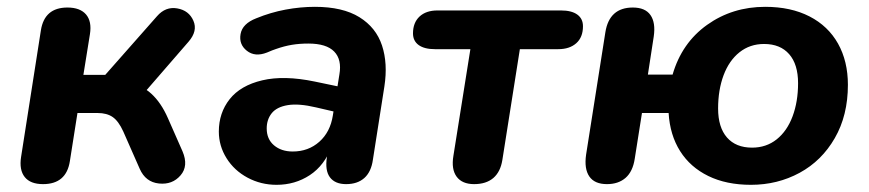

<svg xmlns="http://www.w3.org/2000/svg" viewBox="-20 -520 2495 551"><path d="M40.5 -69.6 97.3 -432.7Q107.5 -498.4 173.5 -498.4Q209.8 -498.4 226.9 -478.5Q243.9 -458.5 238.1 -422L219.3 -305.1H282L430.5 -473.4Q455.2 -501.8 488.7 -495.9Q522.2 -490 535 -460.5Q547.9 -431.1 521 -400.2L383.4 -241.5L349.4 -281Q386 -276.8 414.1 -251.2Q442.2 -225.6 461.7 -181.3L503.7 -85.9Q521.7 -43.9 498.1 -16.7Q474.6 10.6 436.2 6.6Q397.7 2.6 380.9 -35.7L333.8 -142.6Q320.2 -172.5 303.4 -184.1Q286.7 -195.7 259.8 -195.7H202.3L180.5 -57.4Q170.3 8.4 103.5 8.4Q67.2 8.4 51 -11.9Q34.7 -32.3 40.5 -69.6Z M608 -142.4Q608 -196 639.1 -235.4Q670.3 -274.8 732.6 -289.5Q794.9 -304.3 883 -286L962.6 -269.4L950.8 -197L887 -211.8Q837.5 -223.5 805.9 -218.3Q774.3 -213.1 759.8 -195.1Q745.4 -177 745.4 -151.5Q745.4 -120.7 766.3 -103Q787.3 -85.2 820 -85.2Q864.9 -85.2 896.4 -113.2Q927.8 -141.1 935.2 -188.6L954 -306.4Q961.4 -349.1 939.1 -372Q916.8 -395 864.9 -395Q839.5 -395 817.8 -391.4Q796 -387.8 772.1 -379.4Q762.7 -376.4 746.1 -369.2Q711.8 -355.8 688.4 -374.3Q665.1 -392.7 670.4 -422.4Q675.7 -452.1 715.4 -467.5Q756.3 -484.3 799.3 -492.4Q842.3 -500.4 883.7 -500.4Q963.4 -500.4 1011.4 -470.7Q1059.3 -441 1076.3 -389.4Q1093.3 -337.9 1083.1 -271.9L1050.2 -62Q1045.4 -26.9 1025.6 -9.2Q1005.9 8.4 973.2 8.4Q941.5 8.4 926.8 -11.2Q912.2 -30.9 918.2 -69.4L927.2 -125.6L932.8 -101.5Q911.4 -45.2 869.1 -17.4Q826.8 10.4 773.6 10.4Q728.8 10.4 690.5 -10.1Q652.2 -30.6 630.1 -66Q608 -101.4 608 -142.4Z M1281.2 -73 1329.9 -378.9H1228.3Q1197.9 -378.9 1181.5 -390.7Q1165.2 -402.6 1165.2 -424.2Q1165.2 -454.9 1183.9 -472.5Q1202.7 -490 1235.4 -490H1589.9Q1620.3 -490 1636.7 -478.2Q1653 -466.4 1653 -444.7Q1653 -413.2 1633.9 -396.1Q1614.7 -378.9 1582 -378.9H1471.9L1421.7 -61.1Q1416.3 -26.9 1395.8 -9.2Q1375.2 8.4 1340.6 8.4Q1306.3 8.4 1290.5 -12.9Q1274.7 -34.3 1281.2 -73Z M1898.8 -195.7H1822.3L1801.5 -64Q1795.9 -27.7 1775.3 -9.6Q1754.6 8.4 1721.9 8.4Q1686.4 8.4 1671.3 -13.5Q1656.1 -35.5 1662 -76.4L1717.3 -427.6Q1728.7 -498.4 1796.1 -498.4Q1831.6 -498.4 1846.7 -476.8Q1861.9 -455.1 1856.1 -415.2L1839.3 -305.9H1910.2Q1936.6 -396.9 2009.3 -448.7Q2081.9 -500.4 2175.9 -500.4Q2249.6 -500.4 2303.1 -472.9Q2356.6 -445.4 2385 -394.8Q2413.3 -344.2 2413.3 -276.6Q2413.3 -188.9 2375.7 -123.7Q2338.2 -58.5 2274.8 -24.1Q2211.3 10.4 2135.1 10.4Q2064.5 10.4 2012.7 -14.9Q1960.9 -40.2 1931.8 -86.3Q1902.6 -132.5 1898.8 -195.7ZM2270.3 -281.2Q2270.3 -335.5 2244.7 -364.6Q2219.2 -393.8 2172.7 -393.8Q2132.2 -393.8 2102.2 -370Q2072.3 -346.2 2056.5 -304Q2040.8 -261.8 2040.8 -208.8Q2040.8 -154.6 2066.3 -125.4Q2091.8 -96.3 2138.3 -96.3Q2178.9 -96.3 2208.8 -120Q2238.7 -143.8 2254.5 -186Q2270.3 -228.3 2270.3 -281.2Z"/></svg>

Font: SN Pro Thin
Style: Italic
Weight: 200
Italic angle: -9°
Designer: Tobias Whetton
Foundry: Supernotes
Version: Version 1.003;Glyphs 3.3 (3324)